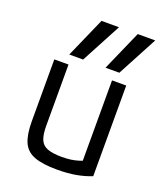

<svg xmlns="http://www.w3.org/2000/svg" viewBox="-146 -886 842 991"><g transform="rotate(20 275.0 -390.0)"><path d="M417 -570H341L438 -790H534ZM218 -570H142L239 -790H335ZM285 10Q206 10 160.5 -7Q115 -24 96.5 -65.5Q78 -107 78 -180V-520H156V-184Q156 -136 167 -109Q178 -82 206.5 -71Q235 -60 286 -60Q313 -60 335 -63Q357 -66 379 -73Q401 -80 427 -92L395 -42V-520H473V-22Q433 -6 387.5 2Q342 10 285 10Z"/></g></svg>

Font: M PLUS Code Latin SemiExpanded
Style: Regular
Weight: 400
Width: 6
Designer: Coji Morishita
Foundry: UNDERFOREST DESIGN
Version: Version 1.002; ttfautohint (v1.8.3)